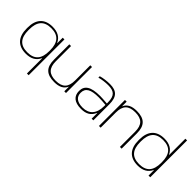

<svg xmlns="http://www.w3.org/2000/svg" viewBox="52 -1564 2609 2609"><g transform="rotate(45 1356.5 -260.0)"><path d="M42 -259V-241C42 -83 119 9 275 9C373 9 439 -28 474 -104H477V188H510V-500H477V-396H474C439 -472 373 -509 275 -509C119 -509 42 -417 42 -259ZM75 -243V-257C75 -404 136 -482 276 -482C416 -482 477 -404 477 -257V-243C477 -96 416 -19 276 -19C136 -19 75 -96 75 -243Z M1040 0V-500H1007V-209C1007 -76 949 -19 822 -19C696 -19 637 -76 637 -209V-500H604V-205C604 -56 673 9 820 9C915 9 976 -21 1005 -87H1007V0Z M1378 -509C1318 -509 1254 -501 1203 -486V-459C1258 -474 1317 -481 1371 -481C1480 -481 1533 -443 1533 -313V-292C1468 -298 1420 -300 1397 -300C1217 -300 1145 -248 1145 -145C1145 -48 1207 9 1335 9C1434 9 1493 -25 1530 -108H1533V0H1565V-308C1565 -453 1504 -509 1378 -509ZM1178 -143C1178 -235 1246 -273 1397 -273C1433 -273 1483 -270 1533 -265V-241C1533 -93 1460 -19 1339 -19C1224 -19 1178 -71 1178 -143Z M1673 -500V0H1706V-291C1706 -424 1764 -481 1891 -481C2017 -481 2076 -424 2076 -291V0H2109V-295C2109 -444 2040 -509 1893 -509C1798 -509 1737 -479 1708 -413H1706V-500Z M2191 -259V-241C2191 -83 2268 9 2424 9C2522 9 2588 -28 2623 -104H2626V0H2659V-708H2626V-396H2623C2588 -472 2522 -509 2424 -509C2268 -509 2191 -417 2191 -259ZM2224 -243V-257C2224 -404 2285 -482 2425 -482C2565 -482 2626 -404 2626 -257V-243C2626 -96 2565 -19 2425 -19C2285 -19 2224 -96 2224 -243Z"/></g></svg>

Font: LT Wave Alt Thin
Style: Regular
Weight: 100
Designer: Daniel Lyons
Version: Version 2.5 (Glyphs App)